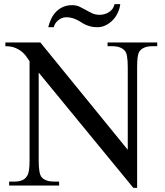

<svg xmlns="http://www.w3.org/2000/svg" viewBox="-20 -892 791 923"><path d="M558.1 -872.1H530.8Q524.9 -847.2 504.4 -834Q483.9 -820.8 459 -820.8Q439 -820.8 423.3 -828.1Q407.7 -835.4 392.8 -844Q377.9 -852.5 362.3 -859.9Q346.7 -867.2 327.1 -867.2Q302.7 -867.2 283.7 -858.9Q264.6 -850.6 250.5 -836.4Q236.3 -822.3 226.8 -803Q217.3 -783.7 211.9 -761.2H238.8Q240.2 -770 245.6 -778.6Q251 -787.1 259 -793.9Q267.1 -800.8 277.3 -804.9Q287.6 -809.1 297.9 -809.1Q314.5 -809.1 326.9 -805.4Q339.4 -801.8 349.9 -796.6Q360.4 -791.5 369.9 -785.2Q379.4 -778.8 390.4 -773.7Q401.4 -768.6 415.3 -764.9Q429.2 -761.2 448.2 -761.2Q469.7 -761.2 488.8 -770.8Q507.8 -780.3 522.5 -795.7Q537.1 -811 546.4 -831.1Q555.7 -851.1 558.1 -872.1ZM735.8 -669.9V-688H497.1V-669.9H520Q561 -669.9 580.1 -647.9Q594.2 -633.8 594.2 -568.8V-171.9L173.8 -688H5.9V-669.9Q36.1 -669.9 56.4 -660.6Q76.7 -651.4 89.6 -639.4Q102.5 -627.4 109.9 -615.5Q117.2 -603.5 122.1 -598.1V-120.1Q122.1 -61 109.9 -45.9Q101.6 -31.7 86.2 -25.4Q70.8 -19 47.9 -19H23.9V0H264.2V-19H240.2Q199.2 -19 180.2 -40Q166 -56.6 166 -120.1V-543L621.1 11.2H639.2V-568.8Q639.2 -598.1 641.6 -616.5Q644 -634.8 649.9 -644Q658.2 -656.7 674.1 -663.3Q689.9 -669.9 711.9 -669.9Z"/></svg>

Font: Galatia SIL
Style: Regular
Weight: 400
Designer: Development by SIL's NRSI team
Version: Version 2.1